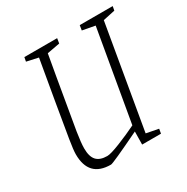

<svg xmlns="http://www.w3.org/2000/svg" viewBox="-142 -716 825 847"><g transform="rotate(-30 271.0 -293.0)"><path d="M477 -560 387 -35 449 -23 445 0H349L350 -66Q197 8 186 8Q74 8 74 -109Q74 -130 82.5 -182.5Q91 -235 111 -352L147 -560L88 -573L92 -594H259L255 -569L190 -557L171 -449Q136 -248 127.5 -194.5Q119 -141 119 -113Q119 -71 136.5 -52Q154 -33 191 -33Q209 -33 259 -53Q309 -73 354 -95L434 -557L370 -569L374 -594H542L538 -573Z"/></g></svg>

Font: Grenze ExtraLight
Style: Italic
Weight: 275
Italic angle: -10°
Designer: Renata Polastri
Foundry: Omnibus-Type
Version: Version 1.002; ttfautohint (v1.8)